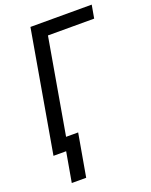

<svg xmlns="http://www.w3.org/2000/svg" viewBox="-162 -797 834 1058"><g transform="rotate(-20 255.0 -268.0)"><path d="M150.9 -710.9 27.3 0H101.6L70.8 175.3H155.3L199.2 -74.7H128.4L225.6 -633.8H496.6L510.3 -710.9Z"/></g></svg>

Font: Roboto Condensed
Style: Italic
Weight: 400
Designer: Google
Version: Version 1.000;PS 001.000;hotconv 1.0.88;makeotf.lib2.5.64775